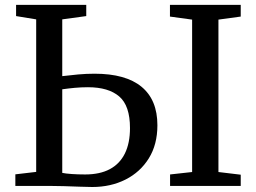

<svg xmlns="http://www.w3.org/2000/svg" viewBox="-20 -763 1052 788"><path d="M358.5 4.5Q338 4.5 306.8 3.2Q275.5 2 242.2 1Q209 0 182 0H43V-47.5L128.5 -57.5V-683.5L46 -697V-743H334V-697L235.5 -683.5V-450.5Q267.5 -454.5 301.2 -457.5Q335 -460.5 368 -460.5Q496 -460.5 561 -406.8Q626 -353 626 -249Q626 -170 590.8 -113.2Q555.5 -56.5 495 -26Q434.5 4.5 358.5 4.5ZM329.5 -47Q390 -47 430.8 -68.8Q471.5 -90.5 492.5 -133Q513.5 -175.5 513.5 -237.5Q513.5 -329.5 469.2 -367.2Q425 -405 341 -405Q313 -405 286.5 -402.5Q260 -400 235.5 -396.5V-53.5Q249.5 -50.5 274.2 -48.8Q299 -47 329.5 -47ZM768.5 -57V-682.5L677.5 -695V-743H968V-695L876.5 -682.5V-57L968 -46V0H678V-47Z"/></svg>

Font: Merriweather 28pt
Style: Regular
Weight: 400
Version: Version 2.100